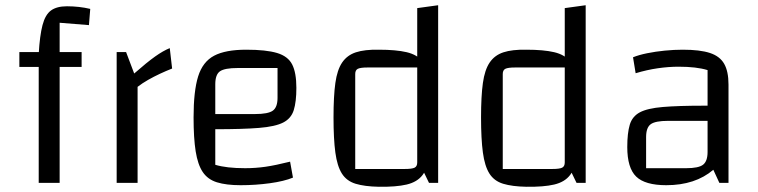

<svg xmlns="http://www.w3.org/2000/svg" viewBox="-20 -699 2898 734"><path d="M208 0H128V-493Q132 -563 142.5 -603Q153 -643 175 -659Q197 -675 236 -675Q259 -675 281.5 -672.5Q304 -670 325 -665L320 -603L208 -612ZM292 -500V-443H54V-500Z M462 -500 493 -418Q542 -461 573 -483Q604 -505 629 -515L638 -437Q615 -428 591.5 -417Q568 -406 546 -393.5Q524 -381 506 -367V0H426V-500Z M900 9Q845 9 809.5 -2Q774 -13 755 -41.5Q736 -70 728 -120.5Q720 -171 720 -250Q720 -351 737.5 -407Q755 -463 798.5 -486Q842 -509 921 -509Q997 -509 1039 -496.5Q1081 -484 1097 -452.5Q1113 -421 1113 -363Q1113 -310 1103 -278Q1093 -246 1062.5 -230.5Q1032 -215 970 -210Q908 -205 803 -205H773V-263H955Q1005 -263 1023 -276Q1041 -289 1041 -325V-439H889Q839 -439 821 -426.5Q803 -414 803 -377V-69Q846 -56 917 -56Q957 -56 995 -61.5Q1033 -67 1089 -81L1100 -20Q1066 -6 1011.5 1.5Q957 9 900 9Z M1428 -509Q1494 -509 1534.5 -499.5Q1575 -490 1595.5 -464Q1616 -438 1622.5 -386.5Q1629 -335 1629 -250Q1629 -162 1622.5 -109.5Q1616 -57 1595.5 -30Q1575 -3 1534.5 6.5Q1494 16 1428 15Q1374 14 1339.5 3.5Q1305 -7 1287 -35.5Q1269 -64 1262 -116Q1255 -168 1255 -250Q1255 -331 1262 -381.5Q1269 -432 1288 -460Q1307 -488 1340.5 -499Q1374 -510 1428 -509ZM1575 -441H1385Q1358 -441 1348 -436Q1338 -431 1338 -416V-53H1527Q1555 -53 1565 -58Q1575 -63 1575 -78ZM1655 -679V0H1620L1575 -93V-668Z M1992 -509Q2058 -509 2098.5 -499.5Q2139 -490 2159.5 -464Q2180 -438 2186.5 -386.5Q2193 -335 2193 -250Q2193 -162 2186.5 -109.5Q2180 -57 2159.5 -30Q2139 -3 2098.5 6.5Q2058 16 1992 15Q1938 14 1903.5 3.5Q1869 -7 1851 -35.5Q1833 -64 1826 -116Q1819 -168 1819 -250Q1819 -331 1826 -381.5Q1833 -432 1852 -460Q1871 -488 1904.5 -499Q1938 -510 1992 -509ZM2139 -441H1949Q1922 -441 1912 -436Q1902 -431 1902 -416V-53H2091Q2119 -53 2129 -58Q2139 -63 2139 -78ZM2219 -679V0H2184L2139 -93V-668Z M2527 9Q2446 9 2412 -24Q2378 -57 2378 -137Q2378 -190 2387.5 -222Q2397 -254 2426 -269.5Q2455 -285 2514 -290Q2573 -295 2673 -295H2715V-237H2534Q2485 -237 2467.5 -224Q2450 -211 2450 -175V-56H2603Q2651 -56 2668 -69.5Q2685 -83 2685 -118V-431Q2643 -444 2574 -444Q2536 -444 2494.5 -438Q2453 -432 2410 -419L2400 -480Q2422 -489 2454 -495.5Q2486 -502 2521.5 -505.5Q2557 -509 2590 -509Q2656 -509 2694 -496.5Q2732 -484 2748.5 -455Q2765 -426 2765 -376V0H2730L2707 -50Q2638 9 2527 9Z"/></svg>

Font: Changa ExtraLight Light
Style: Regular
Weight: 300
Version: Version 3.002; ttfautohint (v1.8.2)